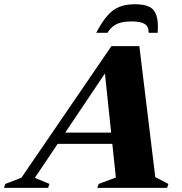

<svg xmlns="http://www.w3.org/2000/svg" viewBox="-96 -908 878 928"><path d="M159 -212.5 176.5 -267H508.5L491 -212.5ZM654.5 -52 718 -19 711.5 0H374L381 -19L464 -50L408 -582.5L433 -585.5L72.5 -48.5L143 -19L136.5 0H-76.5L-70.5 -19L7.5 -49L442.5 -685H577.5ZM540 -804.5Q511.5 -804.5 489.8 -799.2Q468 -794 451.8 -781.8Q435.5 -769.5 423.5 -749.5H369Q396.5 -802 423 -832.2Q449.5 -862.5 481.2 -875Q513 -887.5 556.5 -887.5Q600.5 -887.5 625.8 -875Q651 -862.5 660.5 -832.2Q670 -802 666 -749.5H622.5Q623 -780 603.2 -792.2Q583.5 -804.5 540 -804.5Z"/></svg>

Font: Newsreader 36pt ExtraBold
Style: Italic
Weight: 800
Italic angle: -17°
Designer: Hugues Gentile
Foundry: Production Type
Version: Version 1.003